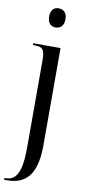

<svg xmlns="http://www.w3.org/2000/svg" viewBox="-110 -790 474 1068"><g transform="rotate(10 126.5 -256.0)"><path d="M131 -644C156 -644 178 -659 178 -698C178 -738 156 -752 131 -752C107 -752 86 -738 86 -698C86 -659 107 -644 131 -644ZM-3 240H11C107 240 179 195 179 14V-536H25V-526H33C76 -526 92 -516 92 -454V43C92 187 60 230 3 230H-3Z"/></g></svg>

Font: Noto Serif Display ExtraCondensed
Style: Regular
Weight: 400
Width: 2
Designer: Monotype Design Team
Foundry: Monotype Imaging Inc.
Version: Version 2.009